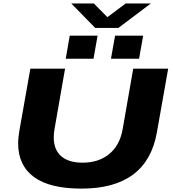

<svg xmlns="http://www.w3.org/2000/svg" viewBox="-20 -1089 1008 1121"><path d="M860.8 -1068.8 670.9 -925.8H536.1L396 -1068.8H527.8L606.9 -988.8L713.9 -1068.8ZM363.8 -746.1 387.2 -880.9H549.8L525.9 -746.1ZM627.9 -746.1 651.9 -880.9H815.9L792 -746.1ZM456.1 12.2Q270 12.2 178 -55.7Q85.9 -123.5 85.9 -252Q85.9 -284.7 94.2 -332L157.2 -688H359.9L297.9 -333Q293.9 -310.1 293.9 -286.1Q293.9 -215.3 337.2 -177.2Q380.4 -139.2 461.9 -139.2Q556.6 -139.2 617.9 -189.9Q679.2 -240.7 695.8 -333L757.8 -688H961.9L896 -315.9Q837.9 12.2 456.1 12.2Z"/></svg>

Font: Archivo Expanded ExtraBold
Style: Italic
Weight: 800
Width: 7
Italic angle: -10°
Designer: Hector Gatti
Foundry: Omnibus-Type
Version: Version 2.001